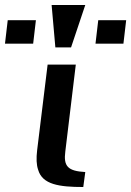

<svg xmlns="http://www.w3.org/2000/svg" viewBox="-34 -743 526 770"><path d="M228 -136 270 -484H157L115 -141C111 -108 112 -82 119 -62C136 -3 203 7 300 7L308 -53C238 -57 220 -76 228 -136ZM99 -568 110 -662H-3L-14 -568ZM461 -568 472 -662H360L349 -568ZM251 -553 308 -723H173L188 -553Z"/></svg>

Font: Gamestation Extended
Style: Italic
Weight: 400
Width: 7
Designer: Jonas Hecksher
Foundry: Jonas Hecksher, Playtypeª, e-types AS
Version: Version 1.003